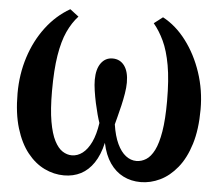

<svg xmlns="http://www.w3.org/2000/svg" viewBox="-53 -805 998 875"><g transform="rotate(5 446.0 -367.5)"><path d="M270.6 11Q224.5 11 180.9 -9.9Q137.4 -30.9 102.9 -74.1Q68.3 -117.3 47.9 -184.3Q27.5 -251.4 27.5 -343.4Q27.5 -430.7 52.6 -508.9Q77.7 -587.2 124 -648.4Q170.3 -709.6 233.7 -746L273.5 -715.6Q245.1 -684.9 224.8 -640.9Q204.6 -596.9 193.8 -530.7Q183 -464.6 183 -367.1Q183 -283.1 192.7 -228Q202.3 -173 218.7 -141.3Q235 -109.7 255.6 -96.4Q276.2 -83.2 298.1 -83.2Q324.5 -83.2 347.2 -100.6Q369.9 -117.9 386.6 -152.9Q403.2 -187.8 410.9 -240.9Q405.9 -255 399.5 -278.4Q393.1 -301.9 387 -329.9Q381 -357.9 376.9 -385.4Q372.7 -412.9 372.7 -435.1Q372.7 -484.3 392.6 -511.7Q412.4 -539.1 445.7 -539.1Q479.8 -539.1 499.7 -512.1Q519.5 -485.1 519.5 -435.1Q519.5 -412.9 515 -385.4Q510.5 -357.9 504 -329.9Q497.4 -301.9 491.2 -278.4Q485 -255 481.4 -240.9Q489.4 -187.8 505.9 -152.9Q522.4 -117.9 545 -100.6Q567.7 -83.2 593.6 -83.2Q616.8 -83.2 637.9 -96.4Q658.9 -109.5 675 -141.2Q691 -172.8 700.2 -227.9Q709.4 -283 709.4 -367.1Q709.4 -465 697.6 -530.7Q685.8 -596.4 665.2 -640.1Q644.6 -683.8 618 -715.5L657.8 -746.1Q718 -714.2 764.6 -652.6Q811.3 -591 838.1 -510.9Q864.9 -430.7 864.9 -343.4Q864.9 -251 844.1 -183.9Q823.4 -116.9 788.1 -73.8Q752.9 -30.6 709.6 -9.8Q666.2 11 621.1 11Q577.3 11 541.5 -7.1Q505.6 -25.1 480.4 -61.5Q455.2 -97.9 443.7 -153.1Q430.8 -97 406.3 -60.7Q381.9 -24.5 347.7 -6.7Q313.4 11 270.6 11Z"/></g></svg>

Font: Merriweather Light
Style: Regular
Weight: 300
Designer: Eben Sorkin
Foundry: Eben Sorkin
Version: Version 2.100